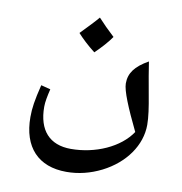

<svg xmlns="http://www.w3.org/2000/svg" viewBox="-74 -587 741 780"><g transform="rotate(10 296.0 -196.5)"><path d="M278 -374C306 -401 329 -427 344 -449C318 -473 295 -496 276 -517C261 -499 237 -474 205 -441C223 -421 247 -398 278 -374ZM250 124C300 124 348 112 394 89C485 43 541 -37 541 -121C541 -152 535 -193 526 -241C516 -296 507 -347 503 -376C448 -345 426 -314 426 -272C426 -242 453 -177 498 -84C452 -15 353 29 252 29C164 29 116 -24 116 -121C116 -141 121 -166 128 -195L89 -205C73 -140 68 -107 68 -70C68 54 134 124 250 124Z"/></g></svg>

Font: Noto Naskh Arabic UI Medium
Style: Regular
Weight: 500
Designer: Monotype Design Team, David Williams, Mohamad Dakak and Nizar Qandah
Foundry: Monotype Imaging Inc.
Version: Version 2.014